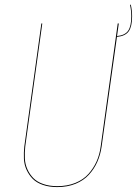

<svg xmlns="http://www.w3.org/2000/svg" viewBox="-20 -779 577 809"><path d="M536.6 -710Q536.6 -667.5 522.5 -647.2Q508.3 -627 472.7 -623.5L408.2 -161.6Q403.3 -127 390.1 -97.2Q377 -67.4 354.7 -43Q332.5 -18.6 298.3 -4.6Q264.2 9.3 221.2 9.3Q187 9.3 160.4 0Q133.8 -9.3 117.9 -25.4Q102.1 -41.5 92 -63.2Q82 -85 80.8 -110.1Q79.6 -135.3 82.5 -162.1L154.3 -680.2H158.2L86.4 -162.1Q83.5 -135.7 84.7 -111.3Q85.9 -86.9 95.5 -65.7Q105 -44.4 120.6 -28.6Q136.2 -12.7 162.1 -3.7Q188 5.4 221.7 5.4Q263.7 5.4 297.4 -8.3Q331.1 -22 352.5 -45.9Q374 -69.8 387 -98.9Q399.9 -127.9 404.3 -162.1L476.1 -680.2H480.5L473.1 -627Q506.8 -630.4 520 -649.7Q533.2 -668.9 533.2 -710Q533.2 -733.9 527.8 -758.8L531.2 -759.3Q536.6 -734.4 536.6 -710Z"/></svg>

Font: Fira Sans Compressed Four
Style: Italic
Weight: 100
Width: 3
Italic angle: -8°
Designer: Carrois Corporate & Edenspiekermann AG
Foundry: Carrois Corporate GbR & Edenspiekermann AG
Version: Version 4.203;PS 004.203;hotconv 1.0.88;makeotf.lib2.5.64775